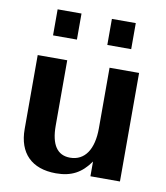

<svg xmlns="http://www.w3.org/2000/svg" viewBox="-82 -788 751 871"><g transform="rotate(10 293.0 -353.0)"><path d="M527 -500H391V-221C391 -124 353 -67 285 -67C226 -67 196 -111 196 -199V-500H60V-159C60 -49 122 14 234 14C305 14 351 -11 391 -68V0H527ZM113 -600H223V-720H113ZM363 -600H473V-720H363Z"/></g></svg>

Font: Perun
Style: Bold
Weight: 700
Foundry: Copyright (c) Stefan Peev, Context Ltd, 2016
Version: Version 1.089